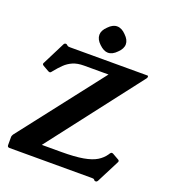

<svg xmlns="http://www.w3.org/2000/svg" viewBox="-156 -976 967 1099"><g transform="rotate(20 328.0 -427.0)"><path d="M632 -151Q639 -148 639 -141Q639 -138 636 -133L566 4Q562 11 555 11Q550 11 547 9L543 4Q540 1 535.5 0.5Q531 0 526 0H26Q13 0 13 -13V-62Q13 -67 15 -71Q17 -75 19 -79L415 -589H266Q226 -589 198.5 -577Q171 -565 150 -544.5Q129 -524 108 -498L105 -494Q99 -486 94 -486Q92 -486 86 -488L49 -509Q42 -513 42 -519Q42 -523 45 -527L114 -664Q118 -671 126 -671Q128 -671 130.5 -670Q133 -669 138 -664Q142 -661 146.5 -660.5Q151 -660 155 -660H626Q631 -660 631 -656V-651Q631 -649 629.5 -646Q628 -643 626 -641L194 -80H312Q394 -80 445 -89Q496 -98 525.5 -116Q555 -134 573 -161L576 -166Q581 -174 587 -174Q589 -174 591 -173.5Q593 -173 595 -172ZM367.8 -865Q396 -865 421.8 -837.8Q449 -812 449 -785Q449 -758 421.8 -732.2Q396 -705 368.1 -705Q342.9 -705 315 -732Q288 -757.3 288 -785.3Q288 -812 315.2 -837.8Q341 -865 367.8 -865Z"/></g></svg>

Font: Young Serif Light
Style: Regular
Weight: 300
Designer: Bastien Sozeau
Foundry: NBR — Bastien Sozeau
Version: Version 5.001